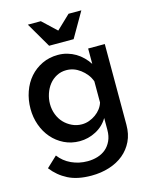

<svg xmlns="http://www.w3.org/2000/svg" viewBox="-140 -845 912 1158"><g transform="rotate(-15 315.5 -266.5)"><path d="M270 4Q218 4 174 -17.5Q130 -39 98.5 -75.5Q67 -112 50 -160Q33 -208 33 -261Q33 -317 50.5 -367Q68 -417 100 -453.5Q132 -490 177 -511.5Q222 -533 276 -533Q307 -533 334.5 -525Q362 -517 385.5 -503Q409 -489 428.5 -469.5Q448 -450 463 -427V-523H567V-19Q567 39 545.5 83.5Q524 128 486.5 159Q449 190 397 206.5Q345 223 285 223Q198 223 140 193.5Q82 164 42 112L108 50Q138 90 184.5 111.5Q231 133 285 133Q318 133 347.5 124Q377 115 399 96.5Q421 78 434.5 49Q448 20 448 -19V-93Q421 -47 372.5 -21.5Q324 4 270 4ZM309 -91Q333 -91 355 -99Q377 -107 396 -120.5Q415 -134 428.5 -152Q442 -170 448 -190V-322Q439 -347 423.5 -366.5Q408 -386 388 -401Q368 -416 346.5 -423.5Q325 -431 301 -431Q268 -431 240.5 -416.5Q213 -402 194 -378Q175 -354 164.5 -322.5Q154 -291 154 -259Q154 -224 166 -193Q178 -162 199 -140Q220 -118 248.5 -104.5Q277 -91 309 -91ZM230 -756 317 -674 403 -756H483L393 -600H240L149 -756Z"/></g></svg>

Font: Rising Sun SemiBold
Style: Regular
Weight: 600
Designer: Matt McInerney, Pablo Impallari, Rodrigo Fuenzalida (Raleway font), Stephen Hutchings (Greek), Cristiano Sobral (main ch
Foundry: The Rising Sun Project Authors
Version: Version 4.327; ttfautohint (v1.8.4.7-5d5b-dirty)